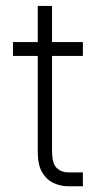

<svg xmlns="http://www.w3.org/2000/svg" viewBox="-20 -646 332 666"><path d="M267.5 -48V0H215.5Q190.5 0 166.5 -10.8Q142.5 -21.5 126.8 -47.2Q111 -73 111 -118V-452H25V-500H111V-625.5H160.5V-500H267.5V-452H160.5V-124Q160.5 -78 177 -63Q193.5 -48 216.5 -48Z"/></svg>

Font: Overused Grotesk Light
Style: Regular
Weight: 300
Version: Version 0.004